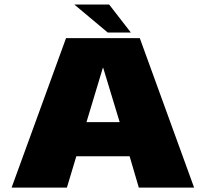

<svg xmlns="http://www.w3.org/2000/svg" viewBox="-20 -848 929 868"><path d="M32.5 0H282.5L325 -141.5H566L607.5 0H857.5L612 -675.5H278.5ZM371 -296 445 -541.5H446.5L521 -296ZM467 -701H571.5L473.5 -827.5H316Z"/></svg>

Font: Anybody SemiExpanded Black
Style: Regular
Weight: 900
Width: 6
Version: Version 1.113;gftools[0.9.25]